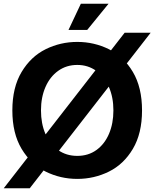

<svg xmlns="http://www.w3.org/2000/svg" viewBox="-30 -940 825 1026"><path d="M636 -765H775L129 66H-10ZM36 -350Q36 -473 85.5 -555.5Q135 -638 214 -677Q293 -716 383 -716Q473 -716 552 -677Q631 -638 680 -555.5Q729 -473 729 -350Q729 -227 680 -144.5Q631 -62 552 -23Q473 16 383 16Q293 16 214 -23Q135 -62 85.5 -144.5Q36 -227 36 -350ZM576 -350Q576 -420 552 -475Q528 -530 484 -561.5Q440 -593 383 -593Q325 -593 281 -561.5Q237 -530 213 -475Q189 -420 189 -350Q189 -280 212.5 -225Q236 -170 280 -138.5Q324 -107 383 -107Q442 -107 485.5 -138.5Q529 -170 552.5 -225Q576 -280 576 -350ZM402 -920H550L436 -780H336Z"/></svg>

Font: Uncut Sans VF
Style: Regular
Weight: 400
Designer: Kasper Nordkvist
Foundry: Uncut Type
Version: Version 1.100;FEAKit 1.0